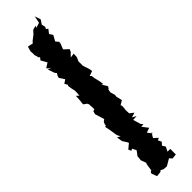

<svg xmlns="http://www.w3.org/2000/svg" viewBox="-239 -644 637 637"><g transform="rotate(-45 79.5 -325.0)"><path d="M130 -1V-27H117L125 -43L118 -54L127 -64L121 -76L129 -80L115 -93L125 -110L126 -104L113 -120L130 -126L114 -147L125 -148L119 -155L111 -182L128 -183L114 -191L131 -196L117 -207L116 -229L117 -223L118 -241L116 -246L131 -255L126 -276L127 -283L122 -301L125 -313H127L131 -320L119 -340L125 -336L123 -351L118 -372L117 -382L112 -387L129 -393V-397L127 -406L120 -427V-448L126 -461L127 -477L111 -475L124 -488L128 -497L112 -512L121 -535L116 -534L122 -537L112 -549L123 -569L115 -581L126 -595L115 -603L119 -599L123 -607L120 -620L130 -635L123 -656L118 -631L100 -625L103 -632L88 -628L77 -616L60 -603L55 -597L36 -601L31 -584L32 -569L31 -568L36 -550L40 -548L33 -539L45 -518L28 -507L40 -495L29 -501L37 -477L42 -471C39 -466 36 -462 35 -455L47 -437L34 -428L41 -417V-421L38 -413L40 -401L43 -387L42 -365L33 -373L32 -356L30 -336L45 -325L40 -331L44 -322L45 -298L38 -296L35 -285C38 -274 42 -263 45 -252L38 -247L33 -236L36 -235L29 -231L33 -211V-210L37 -185L43 -173L32 -179L35 -159L45 -143L47 -138L30 -124L34 -114L41 -117L48 -103C44 -97 40 -92 36 -87L35 -76L34 -70L41 -51L39 -47L35 -21L30 -19L28 -13L35 6L53 4L57 0L67 5L81 6C89 1 97 -3 105 -8L113 1C119 0 124 0 130 -1Z"/></g></svg>

Font: Charger Distortion
Style: 1
Weight: 400
Designer: Jasper
Foundry: Cannot Into Space Fonts
Version: Version 0.98